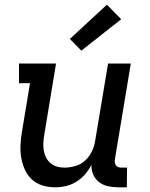

<svg xmlns="http://www.w3.org/2000/svg" viewBox="-20 -791 640 819"><path d="M215 8Q187 8 161 0Q135 -8 116 -25.5Q97 -43 86 -67.5Q75 -92 70.5 -119Q66 -146 67.5 -174.5Q69 -203 74 -231L108 -436H61V-520H219L169 -217Q166 -200 165 -183.5Q164 -167 166.5 -150.5Q169 -134 176 -120Q183 -106 195 -95.5Q207 -85 222.5 -80.5Q238 -76 255 -76Q278 -76 302 -83Q326 -90 344 -107Q362 -124 372.5 -146.5Q383 -169 386 -191L441 -520H538L470 -111Q469 -104 470 -97Q471 -90 475 -85Q479 -80 485.5 -78Q492 -76 499 -76H522L521 8H485Q463 8 441.5 3.5Q420 -1 403.5 -13.5Q387 -26 378 -45.5Q369 -65 370 -88Q359 -66 343 -47.5Q327 -29 306 -16Q285 -3 261.5 2.5Q238 8 215 8ZM327 -575 278 -625 436 -771 497 -709Z"/></svg>

Font: Iosevka HT Medium Extended
Style: Italic
Weight: 500
Width: 7
Italic angle: -9°
Monospace: yes
Designer: Belleve Invis
Foundry: Belleve Invis
Version: Version 32.3.0; ttfautohint (v1.8.4)